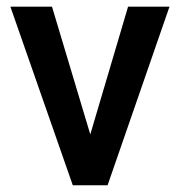

<svg xmlns="http://www.w3.org/2000/svg" viewBox="-20 -548 535 568"><path d="M247.1 -150.4 358.9 -528.3H481.4L298.3 0H195.3L10.7 -528.3H133.8Z"/></svg>

Font: Roboto Medium
Style: Regular
Weight: 500
Designer: Google
Version: Version 2.134; 2016; ttfautohint (v1.6)